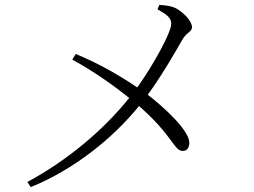

<svg xmlns="http://www.w3.org/2000/svg" viewBox="-20 -756 1040 786"><path d="M276 -512C370 -460 448 -404 509 -355C401 -221 255 -99 92 -11L106 10C285 -63 443 -191 549 -322C687 -202 692 -138 728 -138C748 -138 755 -155 755 -172C755 -220 658 -312 585 -368C648 -455 708 -561 726 -593C744 -624 766 -626 766 -644C766 -668 736 -701 704 -720C683 -732 659 -734 632 -736L625 -718C661 -697 681 -684 681 -659C681 -623 609 -492 542 -398C472 -445 388 -495 290 -535Z"/></svg>

Font: Noto Serif HK Light
Style: Regular
Weight: 300
Designer: Ryoko NISHIZUKA 西塚涼子 (kana & ideographs); Frank Grießhammer (Latin, Greek & Cyrillic); Wenlong ZHANG 张文龙 (bopomofo); San
Foundry: Adobe
Version: Version 2.001;hotconv 1.1.0;makeotfexe 2.6.0